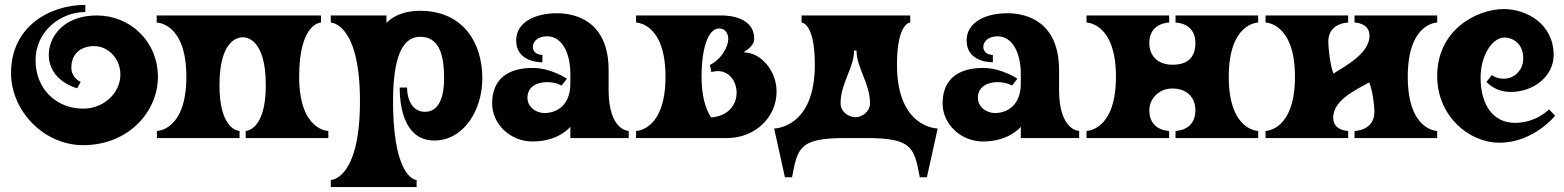

<svg xmlns="http://www.w3.org/2000/svg" viewBox="-20 -563 6377 783"><path d="M375 -500C237 -500 179 -411 179 -340C179 -231 295 -203 295 -203L309 -229C309 -229 271 -244 271 -287C271 -348 314 -375 364 -375C421 -375 471 -324 471 -259C471 -186 406 -120 319 -120C210 -120 125 -200 125 -317C125 -437 228 -514 328 -514V-543C179 -543 25 -452 25 -266C25 -108 161 29 319 29C504 29 624 -108 624 -249C624 -396 509 -500 375 -500Z M1319 -29C1319 -29 1200 -29 1200 -250C1200 -471 1289 -471 1289 -471V-500H619V-471C619 -471 740 -471 740 -250C740 -29 620 -29 620 -29V0H957V-29C957 -29 875 -29 875 -215C875 -411 960 -411 970 -411C980 -411 1064 -411 1064 -215C1064 -29 982 -29 982 -29V0H1319Z M1751 10C1870 10 1947 -112 1947 -244C1947 -389 1868 -519 1693 -519C1641 -519 1591 -505 1556 -470V-500H1329V-471C1329 -471 1448 -471 1448 -150C1448 171 1329 171 1329 171V200H1679V171C1679 171 1589 171 1583 -123V-158C1584 -315 1615 -413 1693 -413C1768 -413 1791 -346 1791 -244C1791 -157 1765 -107 1713 -107C1663 -107 1640 -155 1640 -206H1610C1610 -107 1639 10 1751 10Z M2462 -197V-277C2462 -472 2333 -509 2252 -509C2161 -509 2085 -472 2085 -398C2085 -319 2163 -309 2192 -309V-339C2176 -339 2153 -347 2153 -372C2153 -393 2173 -415 2211 -415C2272 -415 2306 -347 2306 -261V-222C2306 -135 2252 -102 2200 -102C2170 -102 2131 -123 2131 -165C2131 -213 2176 -228 2210 -228C2250 -228 2270 -214 2270 -214L2292 -242C2292 -242 2227 -286 2153 -286C2054 -286 1987 -243 1987 -141C1987 -58 2060 14 2152 14C2259 14 2306 -46 2306 -46V0H2544V-29C2544 -29 2462 -29 2462 -197Z M2945 0C3058 0 3147 -83 3147 -190C3147 -276 3081 -349 3016 -349L3015 -352C3038 -366 3056 -384 3056 -404C3056 -492 2956 -500 2923 -500H2574V-471C2574 -471 2694 -471 2694 -250C2694 -29 2574 -29 2574 -29V0ZM2841 -250C2841 -358 2865 -447 2913 -447C2939 -447 2950 -424 2950 -405C2950 -373 2924 -323 2875 -298L2881 -269C2944 -288 2984 -238 2984 -185C2984 -138 2953 -90 2880 -84C2858 -118 2841 -170 2841 -250Z M3181 160H3210C3233 37 3242 0 3429 0H3512C3699 0 3708 37 3731 160H3760L3804 -39C3804 -39 3638 -39 3638 -299C3638 -471 3692 -471 3692 -471V-500H3249V-471C3249 -471 3303 -471 3303 -299C3303 -39 3137 -39 3137 -39ZM3408 -142C3408 -224 3463 -286 3463 -357H3473C3473 -286 3528 -224 3528 -142C3528 -107 3495 -85 3468 -85C3441 -85 3408 -107 3408 -142Z M4299 -197V-277C4299 -472 4170 -509 4089 -509C3998 -509 3922 -472 3922 -398C3922 -319 4000 -309 4029 -309V-339C4013 -339 3990 -347 3990 -372C3990 -393 4010 -415 4048 -415C4109 -415 4143 -347 4143 -261V-222C4143 -135 4089 -102 4037 -102C4007 -102 3968 -123 3968 -165C3968 -213 4013 -228 4047 -228C4087 -228 4107 -214 4107 -214L4129 -242C4129 -242 4064 -286 3990 -286C3891 -286 3824 -243 3824 -141C3824 -58 3897 14 3989 14C4096 14 4143 -46 4143 -46V0H4381V-29C4381 -29 4299 -29 4299 -197Z M4748 0V-29C4748 -29 4667 -29 4667 -113C4667 -159 4705 -202 4761 -202C4827 -202 4855 -159 4855 -113C4855 -29 4774 -29 4774 -29V0H5111V-29C5111 -29 4991 -29 4991 -250C4991 -471 5111 -471 5111 -471V-500H4774V-471C4774 -471 4855 -471 4855 -388C4855 -332 4827 -299 4761 -299C4705 -299 4667 -332 4667 -388C4667 -471 4748 -471 4748 -471V-500H4411V-471C4411 -471 4531 -471 4531 -250C4531 -29 4411 -29 4411 -29V0Z M5841 -500H5504V-471C5504 -471 5565 -471 5565 -417C5565 -347 5471 -296 5418 -263C5405 -296 5397 -364 5397 -393C5397 -471 5478 -471 5478 -471V-500H5141V-471C5141 -471 5261 -471 5261 -250C5261 -29 5141 -29 5141 -29V0H5478V-29C5478 -29 5417 -29 5417 -83C5417 -153 5504 -194 5564 -227C5577 -194 5585 -136 5585 -107C5585 -29 5504 -29 5504 -29V0H5841V-29C5841 -29 5721 -29 5721 -250C5721 -471 5841 -471 5841 -471Z M5841 -253C5841 -90 5970 19 6095 19C6234 19 6322 -91 6322 -91L6297 -117C6297 -117 6246 -62 6158 -62C6070 -62 6018 -134 6018 -247C6018 -334 6064 -410 6116 -410C6146 -410 6192 -388 6192 -325C6192 -277 6156 -242 6113 -242C6082 -242 6064 -257 6064 -257L6042 -229C6042 -229 6076 -188 6140 -188C6239 -188 6316 -256 6316 -338C6316 -466 6205 -526 6113 -526C6003 -526 5841 -442 5841 -253Z"/></svg>

Font: Ouroboros
Style: Regular
Weight: 400
Designer: Ariel Martín Pérez
Foundry: Velvetyne Type Foundry
Version: Version 2.001;hotconv 1.0.109;makeotfexe 2.5.65596